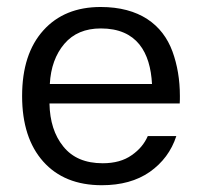

<svg xmlns="http://www.w3.org/2000/svg" viewBox="-20 -530 578 555"><path d="M499.5 -231C500 -238.3 500 -245.1 500 -252.4C500 -299.3 492.7 -342.3 478.5 -381.3C449.7 -459.5 382.3 -509.8 271 -509.8C201.2 -509.8 146 -487.3 105.5 -442.4C64.5 -397 43.9 -334 43.9 -252.4C43.9 -171.4 64.5 -108.4 105 -63C145.5 -17.6 201.7 5.4 274.4 5.4C329.6 5.4 376 -7.3 413.1 -33.2C449.7 -59.1 475.6 -93.3 489.7 -136.7H407.2C397.9 -115.2 382.8 -96.7 360.8 -81.5C338.9 -65.9 311 -58.1 276.9 -58.1C226.6 -58.1 189 -74.2 163.1 -106.4C137.2 -138.2 124 -179.7 123 -231ZM124 -287.1C126.5 -334.5 140.6 -373.5 166 -403.3C191.4 -433.1 226.6 -447.8 271.5 -447.8C376 -447.8 414.6 -378.4 419.4 -287.1Z"/></svg>

Font: Estedad Regular
Style: Regular
Weight: 400
Designer: Amin Abedi
Version: Version 7.3